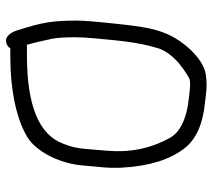

<svg xmlns="http://www.w3.org/2000/svg" viewBox="-54 -633 702 634"><g transform="rotate(-90 297.0 -316.0)"><path d="M485.8 -496.1C489.1 -480.7 491 -454.1 491 -417.5C491 -400.8 489.7 -378.6 487.1 -351.2C479.8 -276.1 475.7 -213.4 454.6 -144.7C448.7 -125.6 434.8 -103 407.1 -77.8C375.9 -52.4 354 -40.9 350.3 -40.3C328.2 -37.5 311.9 -41.1 285.6 -43.9C223.5 -50.4 175.5 -72.5 157.5 -108.3C123.1 -171.4 109.6 -239.5 116.4 -314.9C118.1 -333.3 120 -356.7 122.3 -385.2C124.5 -412.6 130.2 -436.9 140.1 -459.8C169.8 -537.9 264.4 -578 430.5 -578H459.5C462 -578 461.5 -577.8 466.1 -578.8C471.1 -561.4 477.8 -533.6 485.8 -496.1ZM428.3 -633C316.3 -633 211.4 -612.1 151.7 -570.3C109.8 -537.9 73.2 -467.8 67.3 -390.6C63.6 -341 57.7 -311 60.5 -262.8C65.6 -174.5 86.6 -105.5 125.2 -56.7C154.6 -19.6 202.9 2.6 274.7 9.9C303.4 12.8 327.2 18.3 367 12.8C393.9 9 423.3 -9.7 451.3 -39.6C510 -104.2 522.3 -160.3 533.9 -268.2C542 -342.4 546 -389.9 546 -412.5C546 -493 540.4 -526.8 513.6 -610.8C505.8 -635.2 488.3 -656.9 464.2 -642.8C460.3 -640.5 457.1 -637.4 454.8 -633Z"/></g></svg>

Font: MewTooHand
Style: BdWide
Weight: 400
Designer: Mew Too, Robert Jablonski
Version: Version 0.77